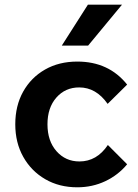

<svg xmlns="http://www.w3.org/2000/svg" viewBox="-20 -781 587 817"><path d="M439 -164 521 -82Q483 -36 428 -10Q373 16 309 16Q232 16 172.5 -18.5Q113 -53 79 -113.5Q45 -174 45 -252Q45 -331 78.5 -391Q112 -451 171.5 -485Q231 -519 309 -519Q443 -519 521 -421L438 -339Q389 -409 317 -409Q258 -409 220 -366Q182 -323 182 -252Q182 -181 220.5 -137.5Q259 -94 318 -94Q392 -94 439 -164ZM499 -761 355 -587H243L354 -761Z"/></svg>

Font: Wix Madefor Text
Style: Bold
Weight: 700
Designer: Dalton Maag Ltd
Foundry: Dalton Maag Ltd
Version: Version 3.100